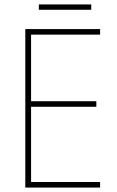

<svg xmlns="http://www.w3.org/2000/svg" viewBox="-20 -845 528 865"><path d="M431 0H94V-714H431V-689H120V-389H414V-364H120V-25H431ZM391 -825V-801H155V-825Z"/></svg>

Font: Noto Sans Kannada SemiCondensed Thin
Style: Regular
Weight: 100
Width: 4
Designer: Jelle Bosma - Monotype Design Team
Foundry: Monotype Imaging Inc.
Version: Version 2.005; ttfautohint (v1.8.4.7-5d5b)